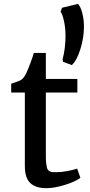

<svg xmlns="http://www.w3.org/2000/svg" viewBox="-20 -965 467 996"><path d="M108.9 -104V-484.9H38.1V-530.8Q78.6 -543.5 89.8 -550.8Q106 -562 117.2 -587.4Q126 -606 138.9 -640.9Q151.9 -675.8 155.3 -690.4H217.8V-555.7H381.3V-484.9H217.8V-192.9Q217.8 -160.2 218 -143.3Q218.3 -126.5 220.7 -110.4Q223.1 -94.2 225.8 -88.4Q228.5 -82.5 235.8 -77.6Q243.2 -72.8 250.7 -72.3Q258.3 -71.8 273.4 -71.8H273.9Q299.3 -71.8 331.1 -77.9Q362.8 -84 379.9 -90.3H380.4L397 -42.5Q372.1 -23.4 318.4 -6.3Q264.6 10.7 221.2 11.2H220.2Q165.5 11.2 137.2 -15.4Q108.9 -42 108.9 -104ZM352.5 -627.4 307.1 -644.5 304.7 -657.2Q319.8 -713.9 319.8 -779.8Q319.8 -820.3 311.8 -856.2Q303.7 -892.1 294.4 -904.3L301.8 -924.8L384.3 -944.8Q397.9 -931.2 406.7 -897.7Q415.5 -864.3 415.5 -827.6Q415.5 -768.6 396.7 -709.2Q377.9 -649.9 352.5 -627.4Z"/></svg>

Font: HaufeMerriweather
Style: Regular
Weight: 400
Designer: Eben Sorkin ( eben@eyebytes.com )
Foundry: Eben Sorkin
Version: Version 1.56